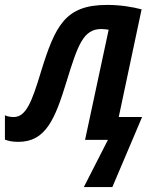

<svg xmlns="http://www.w3.org/2000/svg" viewBox="-59 -569 635 781"><path d="M282 192H398L519 -93H424L517 -531C479 -541 430 -549 377 -549C207 -549 166 -467 107 -275C71 -156 47 -93 -3 -93C-16 -93 -28 -95 -39 -100V-1C-23 5 -7 8 16 8C127 8 165 -85 211 -235C258 -388 280 -451 354 -451C365 -451 375 -449 383 -448L287 0H380Z"/></svg>

Font: Noto Sans SemiCondensed SemiBold
Style: Italic
Weight: 600
Width: 4
Italic angle: -12°
Designer: Monotype Design Team
Foundry: Monotype Imaging Inc.
Version: Version 2.013